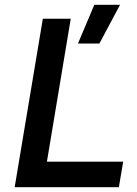

<svg xmlns="http://www.w3.org/2000/svg" viewBox="-20 -778 570 798"><path d="M41 0 158 -700H274L175 -106H492L474 0ZM304 -597 372 -758H479L393 -597Z"/></svg>

Font: Figtree SemiBold
Style: Italic
Weight: 600
Italic angle: -9.5°
Foundry: Erik Kennedy
Version: Version 2.001;gftools[0.9.30]